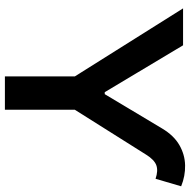

<svg xmlns="http://www.w3.org/2000/svg" viewBox="-16 -760 776 784"><g transform="rotate(90 372.0 -368.0)"><path d="M351.6 -391.1V-407.7H369.1V-391.1ZM14.2 -727.5H165L360.4 -400.9L504.4 -641.6Q533.2 -689.9 572.3 -712.4Q611.3 -734.9 655 -735.8Q698.7 -736.8 740.7 -719.7L710 -615.2Q676.8 -626.5 654.5 -618.2Q632.3 -609.9 611.8 -577.1L428.2 -285.6V0H292V-285.6Z"/></g></svg>

Font: Inter Cardless Display
Style: Bold
Weight: 700
Designer: Rasmus Andersson
Foundry: rsms
Version: Version 4.001;git-9221beed3